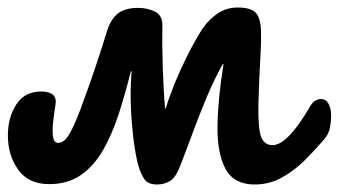

<svg xmlns="http://www.w3.org/2000/svg" viewBox="-20 -487 903 512"><path d="M835 -223Q849 -223 856 -210.5Q863 -198 863 -178Q863 -164 860 -147Q857 -130 844 -115Q821 -88 793 -60Q765 -32 731.5 -13.5Q698 5 659 5Q604 5 581.5 -36.5Q559 -78 560 -150.5Q561 -223 576 -316H574Q552 -277 532 -229.5Q512 -182 494.5 -134.5Q477 -87 461 -46Q449 -14 433.5 -4.5Q418 5 399 5Q375 5 365.5 -8.5Q356 -22 349 -45Q342 -70 336.5 -112Q331 -154 329 -203Q327 -252 331 -297H329Q314 -237 296.5 -183Q279 -129 255 -87Q231 -45 196 -20.5Q161 4 111 4Q56 4 28.5 -34.5Q1 -73 1 -126Q1 -174 23.5 -208.5Q46 -243 89 -243Q134 -243 128 -208Q124 -184 121.5 -160.5Q119 -137 121.5 -121.5Q124 -106 135 -106Q143 -106 151.5 -112.5Q160 -119 172 -142.5Q184 -166 202 -216Q218 -259 235 -309.5Q252 -360 266 -406Q276 -437 295 -451.5Q314 -466 348 -466Q373 -466 393.5 -456Q414 -446 413 -417Q412 -368 414 -307.5Q416 -247 420 -198H422Q431 -228 445 -262.5Q459 -297 475.5 -330.5Q492 -364 507 -389.5Q522 -415 532 -426Q550 -446 569.5 -456.5Q589 -467 614 -467Q649 -467 662 -453Q675 -439 676 -404Q677 -381 675 -348Q673 -315 671.5 -278.5Q670 -242 669 -208Q668 -143 676.5 -121.5Q685 -100 707 -100Q747 -100 808 -205Q814 -215 821.5 -219Q829 -223 835 -223Z"/></svg>

Font: Pacifico
Style: Regular
Weight: 400
Designer: Vernon Adams
Foundry: Vernon Adams
Version: Version 3.010; ttfautohint (v1.8.4.7-5d5b)